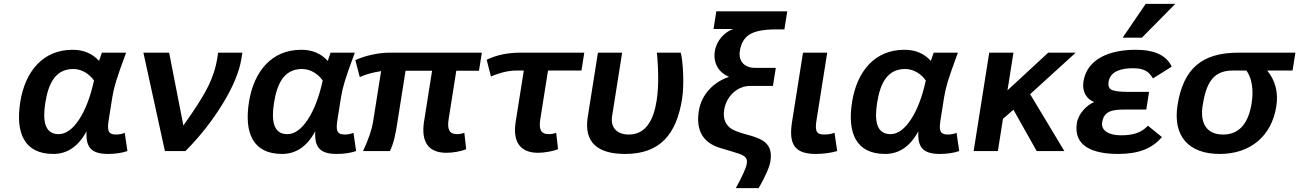

<svg xmlns="http://www.w3.org/2000/svg" viewBox="-20 -786 6760 999"><path d="M546.1 -165 564.5 -281C568.5 -306.3 575 -333.8 584.1 -363.5C593.1 -393.2 610.4 -442.7 636.1 -512H510.1L495.3 -469C460.7 -507.7 414.8 -527 357.5 -527C203.4 -527 110.7 -414.6 85.4 -255C60.2 -96 104.9 15 257.6 15C330.3 15 387.9 -24.3 430.3 -103C425.6 -22.4 452.3 15 541.6 15C579.6 15 613.4 10 643 0L629 -95C615.4 -89 600.3 -86 583.6 -86C538.7 -86 537.9 -113 546.1 -165ZM215.9 -252C232 -353.4 269.5 -427 361.6 -427C410 -427 448.1 -396.9 469.1 -367C450.2 -281 424.1 -213 390.8 -163C357.6 -113 322.3 -88 284.9 -88C208.8 -88 202.1 -164.8 215.9 -252Z M860.1 -512H726.1L838 0H945C1020.4 -76 1085.1 -158.2 1139 -246.5C1193 -334.8 1225.5 -413.3 1236.3 -482L1241.1 -512H1115.1L1109.9 -479C1102.7 -433.7 1087.4 -386.8 1064.1 -338.5C1040.8 -290.2 997.4 -221.7 934.1 -133Z M1736.1 -165 1754.5 -281C1758.5 -306.3 1765 -333.8 1774.1 -363.5C1783.1 -393.2 1800.4 -442.7 1826.1 -512H1700.1L1685.3 -469C1650.7 -507.7 1604.8 -527 1547.5 -527C1393.4 -527 1300.7 -414.6 1275.4 -255C1250.2 -96 1294.9 15 1447.6 15C1520.3 15 1577.9 -24.3 1620.3 -103C1615.6 -22.4 1642.3 15 1731.6 15C1769.6 15 1803.4 10 1833 0L1819 -95C1805.4 -89 1790.3 -86 1773.6 -86C1728.7 -86 1727.9 -113 1736.1 -165ZM1405.9 -252C1422 -353.4 1459.5 -427 1551.6 -427C1600 -427 1638.1 -396.9 1659.1 -367C1640.2 -281 1614.1 -213 1580.8 -163C1547.6 -113 1512.3 -88 1474.9 -88C1398.8 -88 1392.1 -164.8 1405.9 -252Z M2314.5 -167 2354.2 -418H2472.2L2487.1 -512H2007.1C1943.4 -512 1871.9 -493.6 1828.9 -473L1852 -385C1880.1 -398.3 1917.1 -408.7 1962.9 -416L1921.2 -153C1914.7 -111.7 1897.3 -60.7 1869 0H2009C2030 -44.5 2037.9 -87.9 2047.3 -147L2090.2 -418H2228.2L2186.4 -154C2170.2 -51.5 2206 9 2302.6 9C2337.7 9 2381.3 1.2 2405.6 -10L2396 -95C2384 -90.3 2371.3 -88 2357.9 -88C2315 -88 2306.6 -117.4 2314.5 -167Z M2667.4 -419H2705.4L2663.1 -152C2647.1 -51.1 2683.9 9 2779.6 9C2813.4 9 2859.4 0.6 2883.6 -10L2874 -95C2862 -90.3 2848.9 -88 2834.9 -88C2792.3 -88 2783.4 -116.1 2791.1 -165L2831.4 -419H3005.4L3020.1 -512H2688.1C2621.4 -512 2562.8 -499.7 2512.2 -475L2534.5 -388C2567.2 -402.3 2616.8 -419 2667.4 -419Z M3232.6 15C3414.2 15 3499.6 -86.2 3529.1 -272C3540.4 -343.7 3534.6 -462.5 3522.1 -512H3398.1C3403.8 -446.1 3410.2 -348.8 3396.5 -262C3380.8 -162.8 3341.4 -86 3251.6 -86C3191.9 -86 3155.2 -121.1 3164.7 -181L3217.1 -512H3091.1L3038.2 -178C3016.8 -43.2 3091.5 15 3232.6 15Z M3699.4 -520C3688.7 -452.9 3724.8 -405.9 3773.1 -386C3697.8 -361.4 3630.4 -299 3616.1 -209C3599 -100.8 3644 -44 3719.9 -18.5C3753.7 -7.1 3822.8 10.2 3844.5 22C3860 30.4 3869.4 41.4 3865.7 65C3862 88.3 3842.9 131 3808.4 193H3927.4C3963.5 129.7 3983.9 83 3988.6 53C3997.4 -2.6 3981.1 -33.4 3948.6 -54.5C3931.7 -65.5 3901.5 -76.7 3857.9 -88C3819.6 -98.7 3793.9 -109 3780.8 -119C3755.6 -138.3 3740.6 -168.2 3748.1 -215C3759 -284.1 3815 -339 3883.7 -339H4001.7L4016.6 -433H3907.6C3853.7 -433 3821 -467.4 3829.5 -521C3836.1 -562.3 3853.7 -591.3 3882.3 -608C3910.9 -624.7 3955.9 -633 4017.3 -633H4061.3L4076.1 -727H3707.1L3692.6 -635H3794.6C3750 -619.4 3708.1 -575.2 3699.4 -520Z M4229.1 -165 4284.1 -512H4158.1L4101.1 -152C4082.8 -36.6 4113.3 15 4224.6 15C4263.3 15 4300.4 10 4336 0L4322 -95C4305.8 -89 4287.3 -86 4266.6 -86C4221.1 -86 4221.1 -114.4 4229.1 -165Z M4874.1 -165 4892.5 -281C4896.5 -306.3 4903 -333.8 4912.1 -363.5C4921.1 -393.2 4938.4 -442.7 4964.1 -512H4838.1L4823.3 -469C4788.7 -507.7 4742.8 -527 4685.5 -527C4531.4 -527 4438.7 -414.6 4413.4 -255C4388.2 -96 4432.9 15 4585.6 15C4658.3 15 4715.9 -24.3 4758.3 -103C4753.6 -22.4 4780.3 15 4869.6 15C4907.6 15 4941.4 10 4971 0L4957 -95C4943.4 -89 4928.3 -86 4911.6 -86C4866.7 -86 4865.9 -113 4874.1 -165ZM4543.9 -252C4560 -353.4 4597.5 -427 4689.6 -427C4738 -427 4776.1 -396.9 4797.1 -367C4778.2 -281 4752.1 -213 4718.8 -163C4685.6 -113 4650.3 -88 4612.9 -88C4536.8 -88 4530.1 -164.8 4543.9 -252Z M5518 0 5339.9 -296 5577.1 -512H5434.1L5222 -316L5253.1 -512H5127.1L5046 0H5172L5198.6 -168L5253.1 -215L5374 0Z M5812 -82C5758.3 -82 5707.1 -101.4 5714.8 -150C5723.7 -206.7 5764.5 -216 5830.2 -216H5944.2L5958.8 -308H5849.8C5811.8 -308 5784.4 -311 5767.7 -317C5751 -323 5744.5 -337.7 5748.2 -361C5756.8 -415.5 5814.7 -431 5875.3 -431C5934 -431 5958.6 -412.8 5978.9 -378L6076.5 -439C6049.8 -497.7 5987.5 -527 5889.5 -527C5757.6 -527 5636.4 -482.3 5617.3 -362C5608.6 -306.6 5635.6 -269.7 5673.4 -255C5635.2 -240.6 5590.8 -194.6 5583.1 -146C5564 -25.3 5665.6 15 5798.6 15C5902.2 15 5975.4 -12.8 6025.6 -73L5952.9 -132C5918.2 -95.2 5876.5 -82 5812 -82ZM5921.4 -590 6095.3 -766H5941.3L5821.4 -590Z M6107 -240C6081.4 -78 6164 15 6326.6 15C6483.8 15 6596 -75.9 6620.7 -232C6632.1 -304 6616.4 -366.3 6573.4 -419H6705.4L6720.1 -512H6424.1C6234.5 -512 6137 -429.6 6107 -240ZM6492.4 -249C6477.3 -153.5 6434.4 -86 6344.6 -86C6254.8 -86 6223.5 -148.4 6237.5 -237C6255.1 -348 6288.1 -419 6393.4 -419H6465.4C6493.5 -379.8 6503.6 -319.6 6492.4 -249Z"/></svg>

Font: Fog Sans
Style: It
Weight: 700
Foundry: Intel Corporation
Version: Version 1.00